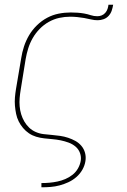

<svg xmlns="http://www.w3.org/2000/svg" viewBox="-20 -591 540 816"><path d="M156 205V187H157Q174 187 190.5 185.5Q207 184 224 180.5Q241 177 257.5 170Q274 163 288 152Q302 141 311 125.5Q320 110 323 93Q326 76 320 59.5Q314 43 301 32Q288 21 271.5 15Q255 9 238 5.5Q221 2 203.5 0.5Q186 -1 168 -3Q150 -5 133.5 -10Q117 -15 103 -24.5Q89 -34 78 -47Q67 -60 59.5 -75Q52 -90 48.5 -107Q45 -124 43.5 -141.5Q42 -159 43.5 -177Q45 -195 48 -213L70 -343Q74 -369 82 -393.5Q90 -418 103.5 -441Q117 -464 137 -483.5Q157 -503 180.5 -515.5Q204 -528 229.5 -533Q255 -538 281 -538Q295 -538 309.5 -537Q324 -536 338 -533.5Q352 -531 365.5 -526.5Q379 -522 394 -522Q403 -522 412 -525.5Q421 -529 427.5 -536.5Q434 -544 437 -553Q440 -562 441 -571H461Q459 -559 455 -546.5Q451 -534 442 -524Q433 -514 420.5 -509.5Q408 -505 395 -505Q381 -505 366.5 -508.5Q352 -512 337.5 -514.5Q323 -517 308 -518.5Q293 -520 278 -520Q255 -520 232 -515Q209 -510 187.5 -498Q166 -486 148.5 -468Q131 -450 119 -429Q107 -408 100 -385.5Q93 -363 89 -340L68 -210Q65 -192 63.5 -174.5Q62 -157 63.5 -139.5Q65 -122 70 -105.5Q75 -89 83.5 -74.5Q92 -60 104 -48.5Q116 -37 132 -30Q148 -23 165.5 -21Q183 -19 200.5 -17.5Q218 -16 235.5 -13.5Q253 -11 269.5 -5.5Q286 0 300.5 8Q315 16 326 29Q337 42 341.5 59Q346 76 343 94Q340 113 330 130.5Q320 148 304.5 161.5Q289 175 270.5 183.5Q252 192 233 197Q214 202 195 203.5Q176 205 157 205Z"/></svg>

Font: Iosevka Slab Thin
Style: Italic
Weight: 100
Italic angle: -9°
Monospace: yes
Designer: Belleve Invis
Foundry: Belleve Invis
Version: Version 11.1.1; ttfautohint (v1.8.3)